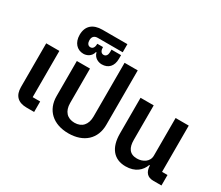

<svg xmlns="http://www.w3.org/2000/svg" viewBox="-147 -1247 1862 1618"><g transform="rotate(30 783.5 -438.0)"><path d="M221 0H294V-102H221V-552H93V-126C93 -46 134 0 221 0Z M633 12C783 12 875 -75 875 -210V-740H747V-217C747 -137 704 -91 633 -91C562 -91 519 -137 519 -217V-552H391V-210C391 -75 483 12 633 12Z M407 -632C437 -632 481 -648 493 -698H498C510 -648 556 -632 586 -632C649 -632 689 -673 689 -745V-781H596V-757C596 -732 585 -709 560 -709C532 -709 523 -736 523 -764H468C468 -736 459 -709 431 -709C406 -709 395 -732 395 -757C395 -793 415 -809 447 -809H689V-888H446C356 -888 301 -843 301 -755C301 -680 345 -632 407 -632Z M1189 12C1283 12 1336 -37 1358 -98H1364C1366 -34 1396 0 1453 0H1533V-102H1480V-552H1352V-186C1352 -125 1295 -93 1240 -93C1166 -93 1139 -141 1139 -216V-552H1011V-204C1011 -66 1075 12 1189 12Z"/></g></svg>

Font: IBM Plex Thai SemiBold
Style: Regular
Weight: 600
Designer: Mike Abbink, Paul van der Laan, Pieter van Rosmalen, Ben Mitchell, Mark Frömberg
Foundry: Bold Monday
Version: Version 1.0